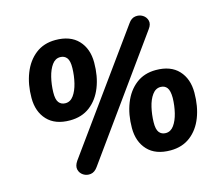

<svg xmlns="http://www.w3.org/2000/svg" viewBox="-105 -858 1163 1016"><g transform="rotate(-15 477.0 -350.5)"><path d="M311 -5Q294 19 272 22Q250 25 232 13.5Q214 2 209 -18.5Q204 -39 221 -64L677 -696Q693 -719 715 -722Q737 -725 755 -714Q773 -703 778.5 -682.5Q784 -662 766 -638ZM240 -280Q159 -280 116 -326Q73 -372 73 -447Q73 -521 96.5 -581Q120 -641 165 -676Q210 -711 274 -711Q355 -711 398.5 -665Q442 -619 442 -543Q442 -468 418.5 -408.5Q395 -349 350 -314.5Q305 -280 240 -280ZM240 -374Q267 -374 285 -399Q303 -424 312.5 -463Q322 -502 323 -544Q324 -584 311 -600.5Q298 -617 275 -617Q248 -617 230 -592Q212 -567 202.5 -528Q193 -489 192 -447Q191 -407 204 -390.5Q217 -374 240 -374ZM713 11Q631 11 588 -35Q545 -81 545 -156Q545 -230 568.5 -290Q592 -350 637 -385Q682 -420 746 -420Q827 -420 870 -374Q913 -328 913 -252Q913 -177 890 -117.5Q867 -58 822 -23.5Q777 11 713 11ZM712 -84Q739 -84 757 -109Q775 -134 784.5 -173Q794 -212 795 -254Q795 -294 782.5 -310.5Q770 -327 747 -327Q720 -327 701.5 -301.5Q683 -276 674 -237Q665 -198 664 -157Q663 -117 676 -100.5Q689 -84 712 -84Z"/></g></svg>

Font: Nunito ExtraBold
Style: Italic
Weight: 800
Italic angle: -9°
Designer: Vernon Adams
Foundry: Vernon Adams
Version: Version 3.601; ttfautohint (v1.8.2.53-6de2)